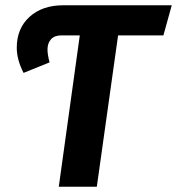

<svg xmlns="http://www.w3.org/2000/svg" viewBox="-20 -712 675 732"><path d="M634.8 -691.9 603 -577.1H430.2L349.1 0H204.1L284.2 -577.1H213.9Q188 -577.1 174.6 -562.5Q161.1 -547.9 161.1 -522.9Q161.1 -504.4 168.9 -474.1L69.8 -434.1Q43.9 -484.9 43.9 -529.8Q43.9 -603.5 92.5 -647.7Q141.1 -691.9 221.2 -691.9Z"/></svg>

Font: FiraGO SemiBold
Style: Italic
Weight: 600
Italic angle: -8°
Designer: bBox Type GmbH
Foundry: bBox Type GmbH
Version: Version 1.001;PS 001.001;hotconv 1.0.88;makeotf.lib2.5.64775